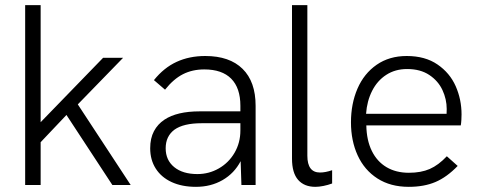

<svg xmlns="http://www.w3.org/2000/svg" viewBox="-20 -717 1864 744"><path d="M237.5 -271.5 137.5 -166V0H77.5V-697H137.5V-243.5L379.5 -493H457L281.5 -312.5L486.5 0H415.5Z M912.5 -92.5Q888 -45.5 842.5 -19.2Q797 7 739.5 7Q685 7 645 -11.5Q605 -30 583.5 -63.8Q562 -97.5 562 -142.5Q562 -181 576.5 -208.5Q591 -236 617.5 -253.5Q666 -285.5 753.5 -285.5H911.5V-307Q911.5 -376 876 -412Q840.5 -448 771.5 -448Q725.5 -448 689 -429.5Q652.5 -411 619.5 -369.5L576.5 -406.5Q615 -454.5 664.2 -477.2Q713.5 -500 775.5 -500Q869.5 -500 920 -450.2Q970.5 -400.5 970.5 -307V0H915.5ZM745 -42.5Q790 -42.5 828.2 -64.5Q866.5 -86.5 889 -125.2Q911.5 -164 911.5 -211.5V-239.5H761.5Q691 -239.5 656 -214.5Q622 -189 622 -142.5Q622 -96.5 655 -69.5Q688 -42.5 745 -42.5Z M1111.5 -102.5V-697H1171V-113.5Q1171 -48.5 1220 -48.5Q1241 -48.5 1267 -57.5V-6Q1251 0 1233.5 3.5Q1216 7 1202 7Q1159 7 1135.2 -20Q1111.5 -47 1111.5 -102.5Z M1340 -243Q1340 -315 1365.2 -373.5Q1390.5 -432 1439.5 -466Q1488.5 -500 1556 -500Q1627.5 -500 1675.2 -467.2Q1723 -434.5 1745.8 -383Q1768.5 -331.5 1768.5 -273.5Q1768.5 -265 1767.8 -252Q1767 -239 1765.5 -231H1399.5Q1400.5 -173.5 1420.8 -132.2Q1441 -91 1477.8 -69.2Q1514.5 -47.5 1564.5 -47.5Q1611.5 -47.5 1645.2 -62.2Q1679 -77 1711.5 -111.5L1753.5 -74Q1711.5 -30.5 1667.5 -11.8Q1623.5 7 1564 7Q1493 7 1442.5 -25.5Q1392 -58 1366 -114.8Q1340 -171.5 1340 -243ZM1710.5 -276Q1711 -282 1711 -294.5Q1711 -332.5 1694.5 -368Q1678 -403.5 1643.5 -426.5Q1609 -449.5 1557.5 -449.5Q1511.5 -449.5 1476.8 -427Q1442 -404.5 1422 -365Q1402 -325.5 1398.5 -276Z"/></svg>

Font: HK Grotesk Light
Style: Regular
Weight: 300
Designer: Alfredo Marco Pradil
Foundry: Hanken Design Co.
Version: Version 3.001